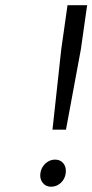

<svg xmlns="http://www.w3.org/2000/svg" viewBox="-20 -708 354 736"><path d="M190.9 -96.2Q211.9 -96.2 223.4 -81.3Q234.9 -66.4 231.9 -43.9Q229 -21.5 212.9 -6.8Q196.8 7.8 175.8 7.8Q155.8 7.8 143.8 -7.1Q131.8 -22 134.8 -43.9Q137.7 -65.9 154.1 -81.1Q170.4 -96.2 190.9 -96.2ZM181.2 -210.9 214.8 -519 238.8 -688H314L290 -519L232.9 -210.9Z"/></svg>

Font: Trueno Light
Style: Italic
Weight: 300
Designer: Julieta Ulanovsky
Foundry: Julieta Ulanovsky
Version: Version 3.001b | FøM Fix